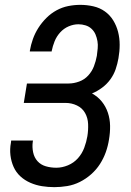

<svg xmlns="http://www.w3.org/2000/svg" viewBox="-20 -763 540 791"><path d="M204 8Q178 8 153 4Q128 0 105 -10Q82 -20 64 -36.5Q46 -53 36 -75.5Q26 -98 23 -123.5Q20 -149 25 -175L26 -184H116L115 -179Q112 -157 116.5 -135.5Q121 -114 134.5 -99Q148 -84 168.5 -78Q189 -72 212 -72Q236 -72 260 -82Q284 -92 301 -111Q318 -130 327 -154Q336 -178 340 -202Q344 -227 343 -252Q342 -277 330.5 -297.5Q319 -318 297 -328.5Q275 -339 250 -339H78L91 -419H263Q284 -419 306 -427Q328 -435 343.5 -452Q359 -469 367 -490Q375 -511 379 -533Q381 -548 382.5 -563.5Q384 -579 381.5 -593.5Q379 -608 373.5 -621Q368 -634 357.5 -644Q347 -654 332.5 -658.5Q318 -663 303 -663Q283 -663 263 -654.5Q243 -646 228 -629.5Q213 -613 205 -593Q197 -573 193 -553V-551H103V-554Q107 -578 115.5 -602Q124 -626 138 -648Q152 -670 171 -689Q190 -708 213 -720.5Q236 -733 261 -738Q286 -743 311 -743Q338 -743 364.5 -737Q391 -731 412 -716Q433 -701 446.5 -679Q460 -657 466.5 -631.5Q473 -606 473 -578.5Q473 -551 468 -523Q464 -500 456.5 -478Q449 -456 435 -436.5Q421 -417 401 -402Q381 -387 359 -378Q383 -365 399.5 -344.5Q416 -324 424.5 -298.5Q433 -273 433.5 -245Q434 -217 429 -188Q425 -162 416 -136.5Q407 -111 392 -87.5Q377 -64 355.5 -45Q334 -26 309 -13.5Q284 -1 257 3.5Q230 8 204 8Z"/></svg>

Font: Iosevka Medium
Style: Italic
Weight: 500
Italic angle: -9°
Monospace: yes
Designer: Belleve Invis
Foundry: Belleve Invis
Version: Version 32.5.0; ttfautohint (v1.8.4)